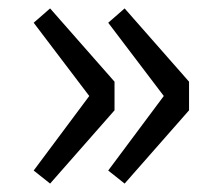

<svg xmlns="http://www.w3.org/2000/svg" viewBox="-20 -510 519 456"><path d="M99 -74 252 -248V-316L99 -490L60 -456L192 -282L60 -105ZM276 -74 429 -248V-316L276 -490L237 -456L369 -282L237 -105Z"/></svg>

Font: Microsoft YaHei
Style: Regular
Weight: 400
Designer: Ryoko NISHIZUKA 西塚涼子 (kana, bopomofo & ideographs); Paul D. Hunt (Latin, Greek & Cyrillic); Sandoll Communications 산돌커뮤니
Foundry: Adobe
Version: Version 2.001;hotconv 1.0.111;makeotfexe 2.5.65597